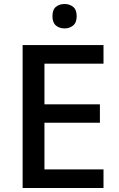

<svg xmlns="http://www.w3.org/2000/svg" viewBox="-20 -939 595 959"><path d="M497 0H93V-714H497V-621H202V-418H479V-326H202V-93H497ZM303 -919Q327 -919 345 -905Q363 -891 363 -858Q363 -826 345 -811.5Q327 -797 303 -797Q277 -797 259.5 -811.5Q242 -826 242 -858Q242 -891 259.5 -905Q277 -919 303 -919Z"/></svg>

Font: Noto Sans Lao Looped Medium
Style: Regular
Weight: 500
Designer: Mark Frömberg, Ben Mitchell
Foundry: The Fontpad Ltd
Version: Version 1.002; ttfautohint (v1.8.4.7-5d5b)